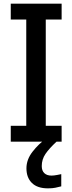

<svg xmlns="http://www.w3.org/2000/svg" viewBox="-20 -777 396 1053"><path d="M39 0V-87H124V-670H39V-757H318V-670H231V-87H318V0ZM243 256Q185 256 155 226.5Q125 197 125 146Q125 98 158.5 55Q192 12 234 -18L290 0Q250 37 229.5 67Q209 97 209 134Q209 159 223 172.5Q237 186 262 186Q276 186 293.5 182.5Q311 179 316 178V245Q300 249 284 252.5Q268 256 243 256Z"/></svg>

Font: Menbere
Style: Regular
Weight: 400
Designer: Aleme Tadesse
Foundry: Sorkin Type Co
Version: Version 1.000